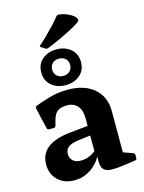

<svg xmlns="http://www.w3.org/2000/svg" viewBox="-139 -1028 843 1122"><g transform="rotate(-15 282.5 -467.5)"><path d="M169.6 12.7Q108.4 12.7 70.2 -23.8Q31.9 -60.2 31.9 -118.8Q31.9 -182.5 78.7 -218.9Q125.6 -255.2 221.3 -264.4L343.3 -276.8L340.1 -218.9L248.1 -207Q207.4 -201.5 188.9 -187.1Q170.3 -172.6 170.3 -145.6Q170.3 -120 187.4 -104.6Q204.5 -89.1 232.7 -89.1Q260.1 -89.1 280 -96.6Q299.8 -104.1 312.8 -113.4Q325.7 -122.6 330.8 -128.3L342.8 -115.9Q339.2 -97 325.5 -75Q311.7 -53.1 289.2 -33Q266.6 -12.9 236.2 -0.1Q205.9 12.7 169.6 12.7ZM324.7 -318Q324.7 -368.8 302.4 -395.4Q280.2 -422.1 238.3 -422.1Q218.2 -422.1 201.3 -417.5Q184.4 -412.9 171.6 -398.2Q158.9 -383.4 150.7 -352.8L143.1 -323.6Q140.1 -314 130.6 -314H101.4Q91.4 -314 89.8 -324Q81.4 -356.7 74.2 -389.2Q66.9 -421.7 60.2 -451.6Q58.8 -460.2 67.2 -465.2Q100.2 -478.4 153.5 -493.9Q206.8 -509.4 266.5 -509.4Q367 -509.4 425.3 -459.1Q483.5 -408.8 483.5 -321.4V-162H324.7ZM483.5 -162V-43.8L463.9 -78.9L541.7 -51.9Q550.7 -48.3 550.7 -38.7V-19.1Q550.7 -9.5 540.7 -7.9L486.6 0Q429.2 8.7 395.5 7.8Q361.8 6.9 347.2 -8.4Q332.6 -23.6 332.6 -55.6V-101.9L324.7 -109.9V-162ZM263.4 -537.7Q212.5 -537.7 178 -566.8Q143.6 -595.9 143.6 -646Q143.6 -696.2 178 -725Q212.5 -753.9 263.4 -753.9Q314.8 -753.9 349.3 -725Q383.8 -696.2 383.8 -646Q383.8 -595.9 349.3 -566.8Q314.8 -537.7 263.4 -537.7ZM263.4 -593.7Q288.6 -593.7 303.4 -608.4Q318.3 -623.1 318.3 -646Q318.3 -669 303.4 -683.4Q288.6 -697.9 263.4 -697.9Q239.1 -697.9 224.3 -683.4Q209.5 -669 209.5 -646Q209.5 -623.1 224.3 -608.4Q239.1 -593.7 263.4 -593.7ZM180.1 -790.2Q171.6 -795.2 178.6 -801.3Q200.7 -820.3 223.8 -842.8Q247 -865.4 270.1 -889.9Q293.2 -914.5 313.4 -939.6Q319.4 -947.2 329.4 -946.8Q359.1 -943.8 382.3 -933.2Q405.4 -922.6 420.7 -909.3Q430.2 -898.2 432 -890.8Q433.8 -883.5 425.1 -876.2Q416.4 -869 393.6 -855.9Q351.5 -832.4 304.6 -810.3Q257.8 -788.1 219.3 -773.7Q211.3 -770.7 202.1 -775.7Z"/></g></svg>

Font: Hahmlet
Style: Regular
Weight: 400
Designer: Minjoo Ham & Mark Frömberg
Foundry: hypertype
Version: Version 1.002